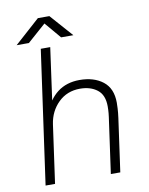

<svg xmlns="http://www.w3.org/2000/svg" viewBox="-95 -952 791 1020"><g transform="rotate(-10 300.0 -441.5)"><path d="M67 0 168 -720H219L180 -439Q198 -465 222 -483.5Q246 -502 276 -511.5Q306 -521 341 -521Q419 -521 467.5 -483Q516 -445 516 -368Q516 -359 515 -337Q514 -315 510 -286L470 0H419L461 -300Q464 -322 464.5 -337.5Q465 -353 465 -357Q465 -419 428.5 -447Q392 -475 336 -475Q266 -475 219 -429Q172 -383 162 -314L118 0ZM45 -761 181 -883H243L351 -761H285L201 -860H223L111 -761Z"/></g></svg>

Font: Chivo Mono Medium Thin
Style: Italic
Weight: 250
Italic angle: -8.05°
Monospace: yes
Version: Version 1.008